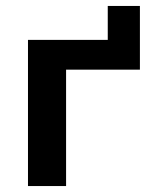

<svg xmlns="http://www.w3.org/2000/svg" viewBox="-20 -625 508 645"><path d="M74 0V-491H342V-605H450V-391H202V0Z"/></svg>

Font: Nunito Sans 11pt
Style: Bold
Weight: 700
Version: Version 3.101;gftools[0.9.27]